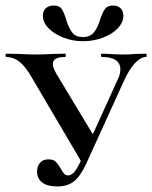

<svg xmlns="http://www.w3.org/2000/svg" viewBox="-24 -662 550 694"><path d="M-1 -456Q-4 -456 -4 -462Q-4 -468 -1 -468L43 -467Q81 -465 107 -465Q133 -465 169 -467L211 -468Q214 -468 214 -462Q214 -456 211 -456Q167 -456 167 -431Q167 -417 180 -395L321 -161L275 -69L89 -385Q67 -423 45.5 -439.5Q24 -456 -1 -456ZM411 -412Q411 -433 394.5 -444.5Q378 -456 344 -456Q341 -456 341 -462Q341 -468 344 -468L372 -467Q396 -465 421 -465Q442 -465 466 -467L504 -468Q506 -468 506 -462Q506 -456 504 -456Q485 -456 464.5 -434.5Q444 -413 425 -372L289 -73Q268 -27 244.5 -7.5Q221 12 183 12Q148 12 129 -2Q110 -16 110 -42Q110 -61 120.5 -73.5Q131 -86 151 -86Q169 -86 177.5 -77.5Q186 -69 196 -52Q203 -39 208.5 -33.5Q214 -28 223 -28Q243 -28 265 -74L403 -378Q411 -394 411 -412ZM337 -589Q346 -616 355 -629Q364 -642 384 -642Q402 -642 412 -632Q422 -622 422 -605Q422 -581 401.5 -559.5Q381 -538 347 -525.5Q313 -513 276 -513Q239 -513 205.5 -526Q172 -539 151.5 -560Q131 -581 131 -605Q131 -622 141.5 -632Q152 -642 170 -642Q191 -642 199.5 -629Q208 -616 216 -588Q225 -560 237.5 -544Q250 -528 275 -528Q301 -528 315 -544.5Q329 -561 337 -589Z"/></svg>

Font: Cormorant SC SemiBold
Style: Regular
Weight: 600
Designer: Christian Thalmann (Catharsis Fonts)
Foundry: Catharsis Fonts
Version: Version 4.000